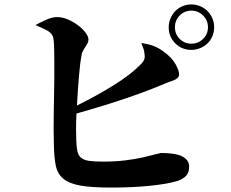

<svg xmlns="http://www.w3.org/2000/svg" viewBox="-20 -826 1040 866"><path d="M741 -703Q741 -724 749 -743Q757 -762 770.5 -776Q784 -790 803 -798Q822 -806 843 -806Q864 -806 883 -798Q902 -790 916 -776Q930 -762 938 -743Q946 -724 946 -703Q946 -682 938 -663Q930 -644 916 -630.5Q902 -617 883 -609Q864 -601 843 -601Q800 -601 770.5 -630.5Q741 -660 741 -703ZM769 -703Q769 -672 790.5 -650.5Q812 -629 843 -629Q874 -629 896 -650.5Q918 -672 918 -703Q918 -734 896 -756Q874 -778 843 -778Q812 -778 790.5 -756Q769 -734 769 -703ZM140 -713Q160 -724 187.5 -736.5Q215 -749 237 -749Q262 -749 287 -738Q312 -727 332.5 -711.5Q353 -696 366 -678.5Q379 -661 379 -648Q379 -638 375 -631Q371 -624 366 -616Q364 -612 361 -608Q358 -604 356 -599Q349 -589 348 -577Q341 -542 336 -481.5Q331 -421 327 -350Q418 -395 493.5 -442Q569 -489 613 -534Q625 -545 630 -556.5Q635 -568 631 -588Q630 -602 623 -617Q619 -627 618 -631L619 -632Q650 -627 672 -619Q694 -611 717 -594Q755 -567 771.5 -537Q788 -507 788 -490Q788 -477 772 -468Q763 -463 750.5 -459Q738 -455 724 -449Q649 -417 551 -383.5Q453 -350 325 -314Q323 -276 323 -245.5Q323 -215 324 -193Q325 -163 329 -144Q333 -125 345.5 -114.5Q358 -104 381.5 -100.5Q405 -97 445 -97Q498 -97 543.5 -102.5Q589 -108 624 -116Q641 -120 655 -123.5Q669 -127 680 -130Q685 -131 689.5 -132Q694 -133 698 -134Q704 -136 705 -136Q773 -136 803 -120Q833 -104 833 -75Q833 -46 818.5 -32Q804 -18 781 -10Q759 -3 727 2.5Q695 8 656 12Q617 16 572.5 18Q528 20 482 20Q393 20 342.5 11Q292 2 265.5 -20Q239 -42 231.5 -79.5Q224 -117 223 -174Q221 -239 222.5 -319Q224 -399 225 -472Q225 -507 225 -539Q225 -571 224.5 -596.5Q224 -622 222.5 -639.5Q221 -657 218 -663Q210 -680 188 -691Q166 -702 140 -713Z"/></svg>

Font: XinYuGongZhangJiaSongA
Style: Regular
Weight: 900
Designer: XinYuGong
Foundry: Adobe Systems Incorporated
Version: Version 1.00